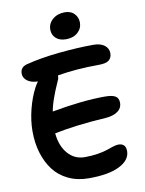

<svg xmlns="http://www.w3.org/2000/svg" viewBox="-107 -1047 885 1168"><g transform="rotate(-10 336.0 -463.0)"><path d="M356 -810.1Q316.4 -810.1 293.7 -830.8Q271 -851.6 271 -883.8Q271 -921.9 300.8 -947.5Q330.6 -973.1 376 -973.1Q413.6 -973.1 434.8 -950.4Q456.1 -927.7 456.1 -896Q456.1 -859.4 428.5 -834.7Q400.9 -810.1 356 -810.1ZM346.2 46.9Q275.9 46.9 220.2 20.5Q164.6 -5.9 129.4 -52.2Q94.2 -98.6 75.7 -159.9Q57.1 -221.2 57.1 -293Q57.1 -358.9 74.7 -428.7Q92.3 -498.5 122.1 -555.2Q127 -564.9 142.1 -586.9Q99.6 -588.4 76.4 -606.7Q53.2 -625 53.2 -650.9Q53.2 -689.5 92.8 -701.2Q183.1 -724.6 299.6 -736.3Q416 -748 513.2 -748Q557.6 -748 581.8 -728.8Q606 -709.5 606 -680.2Q606 -651.9 587.6 -637Q569.3 -622.1 523.9 -622.1Q386.2 -622.1 269 -602.1Q269 -593.3 266.1 -580.1Q264.6 -576.2 253.7 -551.5Q242.7 -526.9 238 -514.9Q233.4 -502.9 224.6 -479.7Q215.8 -456.5 209.7 -435.1Q203.6 -413.6 199.2 -391.1Q387.2 -425.8 526.9 -425.8Q572.8 -425.8 592.3 -413.6Q611.8 -401.4 611.8 -373Q611.8 -338.9 583.5 -319.3Q555.2 -299.8 509.8 -296.9Q321.8 -285.2 190.9 -257.8Q198.2 -179.2 239.5 -131.6Q280.8 -84 344.2 -84Q387.7 -84 425.3 -90.3Q462.9 -96.7 483.6 -104Q504.4 -111.3 524.2 -117.7Q543.9 -124 556.2 -124Q603 -124 603 -76.2Q603 -21 536.6 12.9Q470.2 46.9 346.2 46.9Z"/></g></svg>

Font: Shantell Sans Irregular
Style: Regular
Weight: 600
Designer: Stephen Nixon, Anya Danilova, Shantell Martin
Foundry: Arrow Type
Version: Version 1.006;[9816181b4]